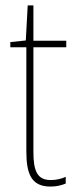

<svg xmlns="http://www.w3.org/2000/svg" viewBox="-20 -677 282 707"><path d="M167 -14C116 -14 103 -49 103 -119V-503H224V-527H103V-657H82L75 -528L18 -522V-503H77V-120C77 -37 95 10 166 10C190 10 206 5 222 -1V-26C208 -19 188 -14 167 -14Z"/></svg>

Font: Noto Sans Armenian Condensed Thin
Style: Regular
Weight: 100
Width: 3
Designer: Monotype Design Team
Foundry: Monotype Imaging Inc.
Version: Version 2.008